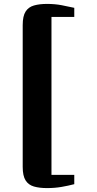

<svg xmlns="http://www.w3.org/2000/svg" viewBox="-20 -824 496 981"><path d="M220 137Q181.5 137 153.5 129Q125.5 121 110.8 97.8Q96 74.5 96 28.5V-695.5Q96 -742 110.8 -765Q125.5 -788 153.5 -796Q181.5 -804 220 -804Q260 -804 294.5 -797.5Q329 -791 359.5 -784V-737.5H243V69.5H359.5V117Q329 125 294.5 131Q260 137 220 137Z"/></svg>

Font: Merriweather 48pt Black
Style: Regular
Weight: 900
Version: Version 2.100